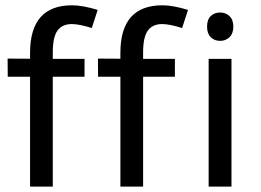

<svg xmlns="http://www.w3.org/2000/svg" viewBox="-20 -694 972 714"><path d="M630.4 -408.7H512.2V0H427.7V-408.7H344.7L344.2 -476.1L427.7 -475.6V-497.6Q427.7 -674.3 584 -674.3Q622.6 -674.3 679.2 -657.2L657.2 -589.8Q610.4 -604.5 583 -604.5Q547.4 -604.5 529.8 -580.3Q512.2 -556.2 512.2 -499.5V-475.1H630.4ZM294.4 -408.7H176.3V0H91.8V-408.7H8.8L8.3 -476.1L91.8 -475.6V-497.6Q91.8 -674.3 248 -674.3Q286.6 -674.3 343.3 -657.2L321.3 -589.8Q274.4 -604.5 247.1 -604.5Q211.4 -604.5 193.8 -580.3Q176.3 -556.2 176.3 -499.5V-475.1H294.4ZM840.8 0H755.9V-475.1H840.8ZM750 -594.7Q750 -621.1 763.7 -634.3Q777.3 -647.5 798.8 -647.5Q819.3 -647.5 833.5 -634Q847.7 -620.6 847.7 -594.7Q847.7 -569.3 833.5 -555.7Q819.3 -542 798.8 -542Q777.3 -542 763.7 -555.7Q750 -569.3 750 -594.7Z"/></svg>

Font: XL-Viking
Style: Regular
Weight: 400
Foundry: Ascender Corporation
Version: Version 1.10 March 23, 2015